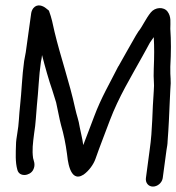

<svg xmlns="http://www.w3.org/2000/svg" viewBox="-20 -648 650 708"><path d="M69 -423C61 -366 60 -312 54 -258C50 -225 50 -190 44 -158C41 -140 39 -126 39 -115C38 -83 36 -50 44 -22C51 6 90 1 102 -21C113 -41 103 -58 102 -65C98 -95 101 -118 106 -157C112 -192 113 -228 116 -259C122 -314 123 -367 131 -421C133 -428 134 -436 135 -445C146 -402 160 -352 173 -315L187 -270C192 -249 199 -209 205 -187C215 -153 222 -118 227 -81C229 -67 235 30 288 -4C308 -18 325 -42 332 -62C348 -108 368 -158 385 -204C418 -291 463 -364 505 -440L521 -469C526 -479 530 -485 533 -491L542 -504C543 -506 544 -507 547 -511C549 -475 549 -441 547 -395C545 -350 550 -344 547 -312C541 -238 543 -172 532 -96L518 9C516 26 527 40 544 40C560 40 577 27 580 9L594 -95C596 -106 598 -118 598 -127C602 -178 604 -226 606 -274L608 -316C612 -357 607 -359 608 -402C611 -455 611 -498 608 -542C608 -565 612 -586 598 -605C584 -624 552 -622 536 -602C518 -580 506 -552 492 -534L491 -533L481 -517C458 -478 439 -442 417 -404L416 -403C386 -343 353 -288 327 -218C313 -180 302 -153 287 -113C285 -126 283 -139 280 -151L274 -179C270 -206 263 -221 257 -249C237 -342 203 -439 181 -531C175 -559 170 -583 161 -607C161 -608 160 -609 159 -610L149 -618C139 -626 118 -636 103 -618C99 -613 96 -606 95 -599L75 -455C73 -444 71 -434 69 -423Z"/></svg>

Font: PolanStronk
Style: BdIta
Weight: 700
Version: Version 1.0